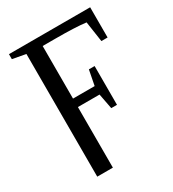

<svg xmlns="http://www.w3.org/2000/svg" viewBox="-166 -553 779 863"><g transform="rotate(-30 223.5 -121.5)"><path d="M164.6 -98.1V216.3H83.5V-420.4L15.1 -433.1V-459H436.5V-302.2H404.3L388.7 -408.2Q334 -415 230.5 -415H164.6V-142.1H276.9L292 -220.2H321.8V-19H292L276.9 -98.1Z"/></g></svg>

Font: Times New Roman
Style: Regular
Weight: 400
Designer: Steve Matteson
Foundry: Ascender Corporation
Version: Version 2.00.3